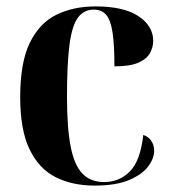

<svg xmlns="http://www.w3.org/2000/svg" viewBox="-20 -569 533 599"><path d="M275 10Q206 10 154 -16Q102 -42 72.5 -102.5Q43 -163 43 -266Q43 -374 73 -435.5Q103 -497 156 -523Q209 -549 278 -549Q366 -549 412 -518.5Q458 -488 458 -441Q458 -423 448.5 -404.5Q439 -386 413 -374Q387 -362 337 -362Q337 -430 331 -468.5Q325 -507 311 -523Q297 -539 272 -539Q242 -539 223.5 -514.5Q205 -490 197 -431Q189 -372 189 -267Q189 -170 200.5 -111.5Q212 -53 237.5 -27Q263 -1 305 -1Q352 -1 385 -34Q418 -67 427 -148Q443 -143 452 -129.5Q461 -116 461 -99Q461 -75 442.5 -50Q424 -25 383 -7.5Q342 10 275 10Z"/></svg>

Font: Noto Serif Display SemiCondensed
Style: Bold
Weight: 700
Width: 4
Designer: Monotype Design Team
Foundry: Monotype Imaging Inc.
Version: Version 2.009